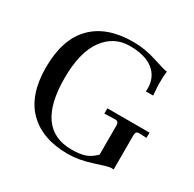

<svg xmlns="http://www.w3.org/2000/svg" viewBox="-138 -754 923 912"><g transform="rotate(30 323.0 -298.5)"><path d="M45 -295Q45 -449 122.5 -528Q200 -607 345 -607Q410 -607 475 -585.5Q540 -564 553 -564Q549 -544 549 -495Q549 -482 551 -461Q553 -440 553 -433H513Q514 -438 514 -448Q514 -511 469.5 -546.5Q425 -582 340 -582Q253 -582 200 -509Q147 -436 147 -295Q147 -17 345 -17Q390 -17 418 -26.5Q446 -36 473 -63V-223Q473 -245 454 -245L395 -243V-272H626V-243L585 -245Q566 -245 566 -224V-35Q562 -36 553 -36Q539 -36 469.5 -13Q400 10 340 10Q200 10 122.5 -67Q45 -144 45 -295Z"/></g></svg>

Font: Unna
Style: Regular
Weight: 400
Designer: Jorge de Buen U.
Foundry: Omnibus-Type
Version: Version 2.006;PS 002.006;hotconv 1.0.70;makeotf.lib2.5.58329